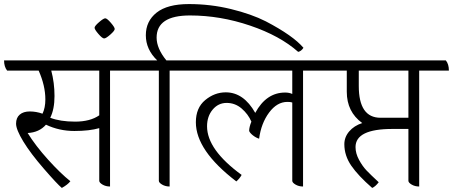

<svg xmlns="http://www.w3.org/2000/svg" viewBox="-45 -897 2227 944"><path d="M641 -550H496V20Q475 20 459 10.5Q443 1 443 -8V-267Q395 -253 320.5 -253Q246 -253 181 -284Q148 -246 91 -243Q130 -180 191.5 -112Q253 -44 301 -6Q288 11 259 27Q237 9 171 -67Q105 -143 69.5 -201.5Q34 -260 34 -289Q34 -318 52 -333.5Q70 -349 101.5 -349Q133 -349 164 -338Q178 -367 178 -408Q178 -476 145 -550H-10Q-25 -569 -25 -600H626Q641 -582 641 -550ZM443 -550H207Q223 -490 223 -425Q223 -360 202 -318Q251 -299 324.5 -299Q398 -299 443 -330Z M519 -754.5Q519 -746 497.5 -727Q476 -708 467 -708Q458 -708 439 -730Q420 -752 420 -760.5Q420 -769 442 -788Q464 -807 472.5 -807Q481 -807 500 -785Q519 -763 519 -754.5Z M591 -600H728Q672 -654 672 -723.5Q672 -793 725 -835Q778 -877 884 -877Q990 -877 1090.5 -852.5Q1191 -828 1262 -792Q1396 -722 1447 -662Q1436 -645 1421 -642Q1332 -721 1185 -771Q1038 -821 889 -821Q725 -821 725 -712Q725 -659 773 -600H919Q934 -582 934 -550H789V20Q768 20 752 10.5Q736 1 736 -8V-550H606Q591 -569 591 -600Z M1590 -550H1445V20Q1424 20 1408 10.5Q1392 1 1392 -8V-393Q1385 -396 1368 -396Q1317 -396 1278 -343.5Q1239 -291 1229 -215Q1213 -220 1198.5 -231.5Q1184 -243 1180 -253Q1180 -272 1191 -299Q1175 -336 1143 -363.5Q1111 -391 1069.5 -391Q1028 -391 1000.5 -358Q973 -325 973 -276Q973 -161 1143 -37Q1134 -20 1117 -5Q918 -157 918 -296Q918 -367 964 -405Q1010 -443 1065 -443Q1153 -443 1210 -342Q1264 -442 1357 -442Q1377 -442 1392 -435V-550H881Q866 -569 866 -600H1575Q1590 -582 1590 -550Z M2162 -550H2016V20Q1995 20 1979 10.5Q1963 1 1963 -8V-263H1884Q1703 -263 1703 -174Q1703 -143 1720 -111.5Q1737 -80 1757 -59Q1777 -38 1817 -1Q1800 21 1785 27Q1716 -33 1682 -82.5Q1648 -132 1648 -188Q1648 -223 1672 -251Q1696 -279 1736 -292Q1660 -347 1660 -446V-550H1555Q1540 -569 1540 -600H2147Q2162 -582 2162 -550ZM1963 -318V-550H1719V-474Q1719 -318 1826 -318Z"/></svg>

Font: Karma Light
Style: Regular
Weight: 300
Designer: Joana Correia
Foundry: Indian Type Foundry
Version: Version 1.202;PS 1.0;hotconv 1.0.78;makeotf.lib2.5.61930; tt